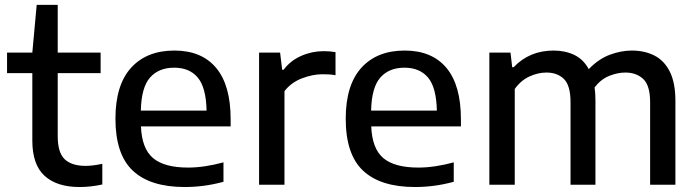

<svg xmlns="http://www.w3.org/2000/svg" viewBox="-20 -760 2870 790"><path d="M307 9.5Q214 9.5 163.5 -36.5Q113 -82.5 113 -181.5V-459H9V-543.5H113L131 -740H217.5V-543.5H394V-459H217.5V-199.5Q217.5 -132 246.2 -104.8Q275 -77.5 332.5 -77.5Q361.5 -77.5 401 -86V-1Q354 9.5 307 9.5Z M740 9.5Q598.5 9.5 526.8 -57.5Q455 -124.5 455 -271.5Q455 -410 519.2 -481Q583.5 -552 697.5 -552Q809.5 -552 869.2 -480.8Q929 -409.5 929 -269V-240H560Q563.5 -148.5 609.8 -109.5Q656 -70.5 754 -70.5Q787.5 -70.5 824.2 -76Q861 -81.5 899.5 -92V-12Q856.5 -0.5 817.5 4.5Q778.5 9.5 740 9.5ZM696.5 -481.5Q633 -481.5 597.2 -440.8Q561.5 -400 559.5 -305H830Q828 -399.5 794 -440.5Q760 -481.5 696.5 -481.5Z M1046 0V-543.5H1132.5L1141 -473H1147Q1175 -510.5 1219.2 -530Q1263.5 -549.5 1311.5 -549.5Q1337.5 -549.5 1360.5 -545.5V-450.5Q1347.5 -453 1333.8 -453.8Q1320 -454.5 1306.5 -454.5Q1267 -454.5 1222.8 -437.8Q1178.5 -421 1150.5 -385V0Z M1687.5 9.5Q1546 9.5 1474.2 -57.5Q1402.5 -124.5 1402.5 -271.5Q1402.5 -410 1466.8 -481Q1531 -552 1645 -552Q1757 -552 1816.8 -480.8Q1876.5 -409.5 1876.5 -269V-240H1507.5Q1511 -148.5 1557.2 -109.5Q1603.5 -70.5 1701.5 -70.5Q1735 -70.5 1771.8 -76Q1808.5 -81.5 1847 -92V-12Q1804 -0.5 1765 4.5Q1726 9.5 1687.5 9.5ZM1644 -481.5Q1580.5 -481.5 1544.8 -440.8Q1509 -400 1507 -305H1777.5Q1775.5 -399.5 1741.5 -440.5Q1707.5 -481.5 1644 -481.5Z M1993.5 0V-543.5H2080.5L2087.5 -483.5H2093.5Q2158.5 -552 2258 -552Q2305.5 -552 2343 -534Q2380.5 -516 2402.5 -475.5Q2443.5 -518 2489.8 -535Q2536 -552 2579.5 -552Q2632 -552 2672.5 -531.5Q2713 -511 2736 -465.2Q2759 -419.5 2759 -344.5V0H2655V-339.5Q2655 -408 2626.8 -434.8Q2598.5 -461.5 2553 -461.5Q2521 -461.5 2486.8 -447.8Q2452.5 -434 2426.5 -400.5Q2430 -375.5 2430 -346.5V0H2327.5V-339.5Q2327.5 -408 2300.5 -434.8Q2273.5 -461.5 2228.5 -461.5Q2194 -461.5 2158.8 -445.5Q2123.5 -429.5 2098 -394V0Z"/></svg>

Font: Encode Sans Semi Expanded Medium
Style: Regular
Weight: 500
Width: 6
Designer: Multiple Designers
Foundry: Impallari Type
Version: Version 3.000; ttfautohint (v1.8.3) -l 8 -r 50 -G 200 -x 14 